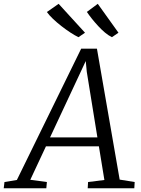

<svg xmlns="http://www.w3.org/2000/svg" viewBox="-80 -1010 758 1030"><path d="M-60 0 -56 -33.5 10.5 -44.5 355.5 -749H440L562 -46.5L642.5 -33.5L640.5 0H390.5L392.5 -33.5L480 -44.5L450.5 -225H166.5L82.5 -45.5L171.5 -33.5L168.5 0ZM188.5 -273H442.5L385.5 -625L380 -682.5L355.5 -630ZM555.5 -834.5 520.5 -810.5Q502 -819.5 483.2 -835.2Q464.5 -851 446.8 -870.2Q429 -889.5 413.2 -909.2Q397.5 -929 386 -946L444.5 -989.5ZM376 -834.5 341 -810.5Q322 -819.5 298 -835.2Q274 -851 249.5 -870Q225 -889 204.2 -908.8Q183.5 -928.5 171.5 -945.5L234.5 -989.5Z"/></svg>

Font: Merriweather 28pt Light
Style: Italic
Weight: 300
Italic angle: -7.8°
Version: Version 2.101